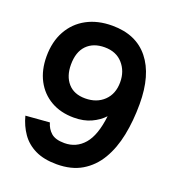

<svg xmlns="http://www.w3.org/2000/svg" viewBox="-134 -832 869 954"><g transform="rotate(20 300.0 -355.0)"><path d="M298 -726Q424 -726 491 -642.5Q558 -559 558 -406Q558 -317 542.5 -240.5Q527 -164 493 -106.5Q459 -49 404.5 -16.5Q350 16 272 16Q204 16 158 -6.5Q112 -29 84.5 -68.5Q57 -108 44 -158L170 -168Q179 -136 202 -116Q225 -96 272 -96Q335 -96 376 -143.5Q417 -191 429 -295Q403 -267 364 -249Q325 -231 273 -231Q203 -231 151 -261Q99 -291 70.5 -345Q42 -399 42 -471Q42 -549 74 -606.5Q106 -664 163.5 -695Q221 -726 298 -726ZM299 -612Q239 -612 204.5 -576.5Q170 -541 170 -474Q170 -413 202 -376.5Q234 -340 293 -340Q354 -340 392 -376.5Q430 -413 430 -475Q430 -533 395 -572.5Q360 -612 299 -612Z"/></g></svg>

Font: Geist Mono SemiBold
Style: Regular
Weight: 600
Monospace: yes
Designer: Basement.studio, Andrés Briganti, Mateo Zaragoza
Foundry: Basement.studio, Vercel, Andrés Briganti, Guido Ferreyra, Mateo Zaragoza
Version: Version 1.500; ttfautohint (v1.8.4.7-5d5b)